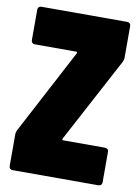

<svg xmlns="http://www.w3.org/2000/svg" viewBox="-81 -755 588 810"><g transform="rotate(10 213.5 -350.0)"><path d="M30 0H398C407 0 413 -6 413 -15V-146C413 -155 407 -161 398 -161H219C215 -161 213 -163 215 -168L408 -530C411 -536 413 -542 413 -549V-685C413 -694 407 -700 398 -700H30C21 -700 15 -694 15 -685V-554C15 -545 21 -539 30 -539H207C211 -539 213 -537 211 -532L20 -170C17 -164 15 -158 15 -151V-15C15 -6 21 0 30 0Z"/></g></svg>

Font: Barlow Condensed Black
Style: Regular
Weight: 900
Width: 3
Designer: Jeremy Tribby
Foundry: Tribby Type
Version: Version 1.422;hotconv 1.0.109;makeotfexe 2.5.65596